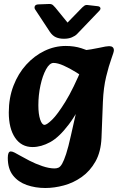

<svg xmlns="http://www.w3.org/2000/svg" viewBox="-20 -720 601 961"><path d="M207 221Q157 221 114 206Q71 191 45 158Q19 125 19 70Q19 38 34 38Q42 38 53.5 44Q65 50 77 57Q96 68 127 84Q158 100 192 111.5Q226 123 253 123Q264 123 273 119Q282 115 291 99.5Q300 84 311 50.5Q322 17 335 -42L396 -313L378 -337L379 -465Q443 -473 478 -481Q513 -489 526 -489Q550 -489 550 -468Q550 -460 537.5 -426Q525 -392 511.5 -337Q498 -282 495 -210L488 -30Q485 40 458 88Q431 136 389.5 165.5Q348 195 300 208Q252 221 207 221ZM143 16Q87 16 55.5 -30.5Q24 -77 24 -157Q24 -230 47.5 -291Q71 -352 111.5 -396.5Q152 -441 203 -465.5Q254 -490 309 -490Q352 -490 387.5 -478.5Q423 -467 448 -455L419 -321Q392 -339 360.5 -358.5Q329 -378 299 -391.5Q269 -405 248 -405Q228 -405 210.5 -373Q193 -341 182.5 -292.5Q172 -244 172 -193Q172 -149 181 -122Q190 -95 203 -95Q214 -95 240.5 -120.5Q267 -146 307 -210.5Q347 -275 396 -393L427 -283Q374 -163 325 -98Q276 -33 231 -8.5Q186 16 143 16ZM478 -667Q485 -675 482 -681.5Q479 -688 469 -689L417 -695Q409 -696 403 -692Q397 -688 392 -683L318 -607L257 -682Q253 -687 245.5 -694Q238 -701 224 -700L171 -698Q158 -697 154.5 -689.5Q151 -682 155 -674L230 -560Q243 -541 260 -533.5Q277 -526 300 -526Q323 -526 339.5 -533Q356 -540 365 -549Z"/></svg>

Font: Alkatra
Style: Regular
Weight: 400
Designer: Suman Bhandary
Version: Version 1.100;gftools[0.9.22]